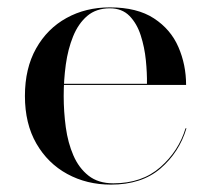

<svg xmlns="http://www.w3.org/2000/svg" viewBox="-20 -490 567 520"><path d="M280.5 10Q215 10 162.2 -18.8Q109.5 -47.5 78.5 -101.2Q47.5 -155 47.5 -230Q47.5 -305 77.8 -358.8Q108 -412.5 160 -441.2Q212 -470 277.5 -470Q351.5 -470 397 -440.2Q442.5 -410.5 463.2 -362.5Q484 -314.5 484 -260H114.5V-263H378Q378.5 -292 375 -327Q371.5 -362 361.2 -394Q351 -426 330.8 -446.8Q310.5 -467.5 277.5 -467.5Q240.5 -467.5 216.2 -446.8Q192 -426 178 -391.5Q164 -357 158.2 -315Q152.5 -273 152.5 -230Q152.5 -187.5 158.2 -145.2Q164 -103 178.8 -69Q193.5 -35 219.8 -14.2Q246 6.5 287 6.5Q364.5 6.5 414.2 -37.2Q464 -81 482.5 -142.5H485Q465.5 -77.5 414.8 -33.8Q364 10 280.5 10Z"/></svg>

Font: Bodoni Moda 72pt
Style: Regular
Weight: 400
Designer: Owen Earl
Foundry: indestructible type
Version: Version 2.005